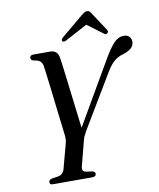

<svg xmlns="http://www.w3.org/2000/svg" viewBox="-94 -952 848 1025"><g transform="rotate(-10 329.5 -439.0)"><path d="M343.5 -16.5Q343.5 0 321.5 0H108.5Q92 0 92 -14.5Q92.5 -26 108.5 -31L142.5 -36Q170.5 -41 178.5 -69.5L213.5 -199.5Q218 -216 218 -227.8Q218 -239.5 216 -255Q214.5 -269.5 209.8 -307.8Q205 -346 199.2 -395.2Q193.5 -444.5 187.8 -493.5Q182 -542.5 177.2 -579.8Q172.5 -617 170.5 -630Q167.5 -647.5 157 -656.5Q146.5 -665.5 123 -668.5Q107 -672 107 -684.5Q107 -700 126 -700H217.5Q257.5 -700 264 -656.5Q266 -643.5 270.5 -609.5Q275 -575.5 280.5 -530Q286 -484.5 291.8 -435.8Q297.5 -387 303 -343.5Q308.5 -300 312 -270.5L502.5 -598.5Q540.5 -665 565.2 -690Q590 -715 617.5 -715Q637.5 -715 648.2 -704Q659 -693 659 -676.5Q658.5 -655 643 -641.2Q627.5 -627.5 598 -618.5Q570 -611 548.5 -592.5Q527 -574 503.5 -534L333 -249Q325 -235 320.2 -224.5Q315.5 -214 312.5 -201.5L277 -65Q271 -39.5 294.5 -35.5L330 -30.5Q343.5 -26 343.5 -16.5ZM533.5 -742.5Q525.5 -736.5 515.5 -745.5L432 -808L315.5 -745.5Q299 -735.5 292 -743Q284.5 -751 297.5 -762.5L415.5 -861Q425.5 -869 432.5 -873.8Q439.5 -878.5 447.5 -878.5Q456.5 -878.5 461.5 -874Q466.5 -869.5 471.5 -861L537.5 -760.5Q544 -749.5 533.5 -742.5Z"/></g></svg>

Font: Fraunces 144pt Soft
Style: Italic
Weight: 400
Italic angle: -16°
Version: Version 1.000;[b76b70a41]